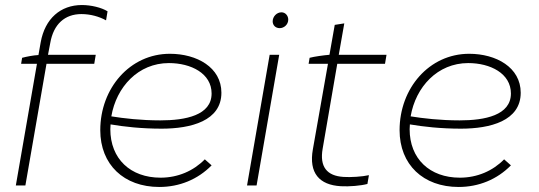

<svg xmlns="http://www.w3.org/2000/svg" viewBox="-20 -738 2146 764"><path d="M68 -508 64 -484H127L43 0H81L165 -484H355L361 -520H171L180 -567C193 -642 238 -682 304 -682C340 -682 375 -672 402 -657L408 -693C384 -708 342 -718 306 -718C221 -718 159 -664 142 -570L133 -519C113 -518 87 -513 68 -508Z M614 6C694 6 767 -24 822 -80L795 -104C750 -58 688 -31 619 -31C499 -31 419 -106 419 -224L420 -243C472 -234 543 -226 623 -226C740 -226 861 -257 861 -369C861 -470 763 -524 656 -524C497 -524 379 -387 379 -220C379 -83 473 6 614 6ZM423 -275C443 -392 530 -487 652 -487C740 -487 822 -446 822 -366C822 -279 718 -259 618 -259C541 -259 472 -267 423 -275Z M963 0H1001L1091 -520H1053ZM1093 -626C1110 -626 1127 -640 1127 -660C1127 -675 1116 -689 1100 -689C1081 -689 1065 -672 1065 -653C1065 -638 1076 -626 1093 -626Z M1336 3C1370 5 1416 1 1442 -6L1448 -41C1422 -35 1375 -32 1347 -34C1281 -38 1251 -74 1264 -147L1322 -484H1512L1518 -520H1328L1350 -645L1312 -639L1291 -520C1267 -518 1231 -513 1212 -508L1208 -484H1285L1225 -144C1208 -49 1251 -2 1336 3Z M1805 6C1885 6 1958 -24 2013 -80L1986 -104C1941 -58 1879 -31 1810 -31C1690 -31 1610 -106 1610 -224L1611 -243C1663 -234 1734 -226 1814 -226C1931 -226 2052 -257 2052 -369C2052 -470 1954 -524 1847 -524C1688 -524 1570 -387 1570 -220C1570 -83 1664 6 1805 6ZM1614 -275C1634 -392 1721 -487 1843 -487C1931 -487 2013 -446 2013 -366C2013 -279 1909 -259 1809 -259C1732 -259 1663 -267 1614 -275Z"/></svg>

Font: Fixel Display 20240404 ExLight
Style: Italic
Weight: 200
Italic angle: -10°
Designer: AlfaBravo + MacPaw
Foundry: Kyrylo Tkachov, Marchela Mozhyna, Serhii Makarenko, Maria Weinstein, Zakhar Kryvoshyya
Version: Version 1.211;Glyphs 3.2 (3225)